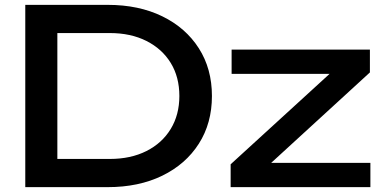

<svg xmlns="http://www.w3.org/2000/svg" viewBox="-20 -770 1582 790"><path d="M423 -750Q551 -750 647.5 -703Q744 -656 798 -571.5Q852 -487 852 -375Q852 -263 798 -178.5Q744 -94 647.5 -47Q551 0 423 0H84V-750ZM216 -46 143 -116H432Q518 -116 582.5 -148.5Q647 -181 682.5 -239.5Q718 -298 718 -375Q718 -453 682.5 -511Q647 -569 582.5 -601.5Q518 -634 432 -634H143L216 -704ZM929 0V-94L1371 -498L1452 -466H933V-566H1502V-472L1061 -68L991 -100H1504V0Z"/></svg>

Font: Bounded
Style: Regular
Weight: 400
Designer: Vlad Churkin
Version: Version 1.0